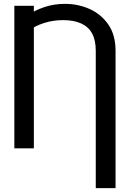

<svg xmlns="http://www.w3.org/2000/svg" viewBox="-20 -757 662 980"><path d="M569.8 203.1H468.8V-498Q468.8 -552.7 449.5 -587.2Q430.2 -621.6 392.8 -637.9Q355.5 -654.3 302.7 -654.3Q250.5 -654.3 205.1 -639.6Q159.7 -625 124.5 -600.1V-681.2Q158.7 -704.6 206.8 -720.9Q254.9 -737.3 312 -737.3Q379.4 -737.3 438.2 -710.7Q497.1 -684.1 533.4 -631.1Q569.8 -578.1 569.8 -498ZM152.8 -727.5V0H53.2V-727.5Z"/></svg>

Font: Inter 20pt
Style: Regular
Weight: 400
Version: Version 4.001;git-66647c0bb